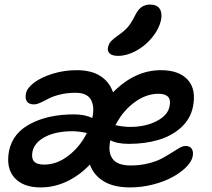

<svg xmlns="http://www.w3.org/2000/svg" viewBox="-20 -816 936 846"><path d="M500 -569.8Q475.1 -569.8 463.6 -580.1Q452.1 -590.3 456.1 -607.9Q459 -623 469 -634Q479 -645 502 -661.1Q529.8 -680.7 544.2 -697.8Q558.6 -714.8 573.2 -744.1Q587.4 -773.4 603.5 -784.7Q619.6 -795.9 641.1 -795.9Q670.9 -795.9 683.1 -778.1Q695.3 -760.3 689.9 -730Q681.2 -688.5 650.4 -650.9Q619.6 -613.3 578.9 -591.6Q538.1 -569.8 500 -569.8ZM159.2 9.8Q81.5 9.8 43.5 -33.2Q5.4 -76.2 20 -151.9Q36.6 -230.5 115.2 -271.2Q193.8 -312 305.2 -312Q355 -312 386.2 -295.9L387.2 -298.8Q397.5 -348.6 379.9 -377.9Q362.3 -407.2 313 -407.2Q275.4 -407.2 243.4 -399.2Q211.4 -391.1 194.1 -381.6Q176.8 -372.1 159.2 -364Q141.6 -356 129.9 -356Q107.9 -356 98.9 -368.7Q89.8 -381.3 94.2 -403.8Q98.6 -427.7 129.6 -451.4Q160.6 -475.1 211.7 -491Q262.7 -506.8 317.9 -506.8Q382.3 -506.8 422.4 -481Q462.4 -455.1 478 -409.2Q574.2 -506.8 689 -506.8Q768.6 -506.8 807.1 -464.6Q845.7 -422.4 830.1 -345.2Q819.3 -292 778.1 -254.4Q736.8 -216.8 678 -199.5Q619.1 -182.1 547.9 -182.1Q495.6 -182.1 465.8 -198.2V-194.8Q455.1 -145 476.3 -116Q497.6 -86.9 556.2 -86.9Q596.2 -86.9 632.1 -95.7Q668 -104.5 691.9 -117.2Q715.8 -129.9 735.4 -142.6Q754.9 -155.3 770.5 -164.1Q786.1 -172.9 796.9 -172.9Q816.4 -172.9 824.7 -160.6Q833 -148.4 829.1 -127Q824.2 -103.5 800 -79.3Q775.9 -55.2 739.5 -35.4Q703.1 -15.6 653.6 -2.9Q604 9.8 553.2 9.8Q481.9 9.8 437.5 -16.8Q393.1 -43.5 376 -90.8Q331.5 -43.9 275.9 -17.1Q220.2 9.8 159.2 9.8ZM678.2 -402.8Q622.6 -402.8 570.8 -363.8Q519 -324.7 488.8 -264.2Q526.4 -256.8 553.2 -256.8Q621.1 -256.8 670.4 -282.5Q719.7 -308.1 727.1 -347.2Q739.3 -402.8 678.2 -402.8ZM123 -147.9Q117.7 -119.1 129.9 -105Q142.1 -90.8 174.8 -90.8Q231 -90.8 282 -130.4Q333 -169.9 362.8 -230Q325.2 -237.8 299.8 -237.8Q226.6 -237.8 179.2 -213.1Q131.8 -188.5 123 -147.9Z"/></svg>

Font: Shantell Sans Normal
Style: Italic
Weight: 500
Italic angle: -11.31°
Designer: Stephen Nixon, Anya Danilova, Shantell Martin
Foundry: Arrow Type
Version: Version 1.006;[559af2be0]